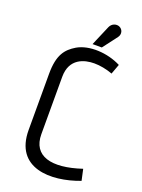

<svg xmlns="http://www.w3.org/2000/svg" viewBox="-164 -948 762 1032"><g transform="rotate(20 217.0 -432.0)"><path d="M413 -87C248 -32 138 -60 138 -185V-513C138 -619 220 -640 276 -640C309 -640 346 -633 381 -620L402 -677C324 -717 218 -723 153 -685C100 -653 66 -613 66 -504V-183C66 34 269 37 427 -23ZM284 -734 347 -817C362 -837 355 -864 332 -873C315 -879 291 -873 280 -849L231 -734Z"/></g></svg>

Font: Advent Pro
Style: Medium
Weight: 500
Designer: Andreas Kalpakidis
Foundry: Andreas Kalpakidis
Version: Version 2.002 2008